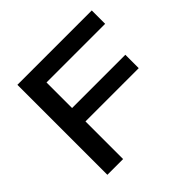

<svg xmlns="http://www.w3.org/2000/svg" viewBox="-169 -861 1035 1035"><g transform="rotate(-45 349.0 -343.0)"><path d="M92 0V-686H659V-584H212V-389H618V-287H212V0Z"/></g></svg>

Font: Archivo SemiExpanded Medium
Style: Regular
Weight: 500
Width: 6
Designer: Hector Gatti
Foundry: Omnibus-Type
Version: Version 2.001; ttfautohint (v1.8.3)